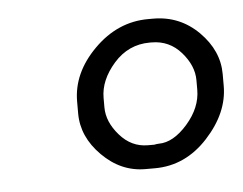

<svg xmlns="http://www.w3.org/2000/svg" viewBox="-32 -724 409 323"><g transform="rotate(-5 172.5 -562.5)"><path d="M300.3 -562V-578.1Q300.3 -602.5 280.5 -625.2Q260.7 -647.9 230.5 -647.9H227.5Q191.4 -647.9 166.7 -619.9Q142.1 -591.8 142.1 -562V-545.9Q142.1 -521.5 161.9 -498.8Q181.6 -476.1 209.5 -476.1H220.2Q225.1 -477.1 228 -477.1Q252.4 -477.1 276.4 -504.4Q300.3 -531.7 300.3 -562ZM97.2 -539.6V-559.6Q97.2 -607.9 137 -647.7Q176.8 -687.5 228.5 -687.5H236.8Q281.7 -687.5 313.5 -655.8Q345.2 -624 345.2 -584.5V-564.5Q345.2 -519 307.4 -477.8Q269.5 -436.5 217.8 -436.5H201.7Q160.6 -436.5 128.9 -468.3Q97.2 -500 97.2 -539.6Z"/></g></svg>

Font: Averia Libre Light
Style: Italic
Weight: 300
Italic angle: -8.5°
Version: Version 1.002